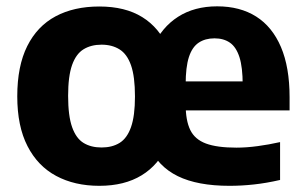

<svg xmlns="http://www.w3.org/2000/svg" viewBox="-20 -576 962 606"><path d="M293.5 10.5Q215.5 10.5 157.2 -20.8Q99 -52 66.8 -114.8Q34.5 -177.5 34.5 -272Q34.5 -367.5 66 -430.5Q97.5 -493.5 155.5 -524.5Q213.5 -555.5 293.5 -555.5Q375 -555.5 429 -522Q483 -488.5 510 -425.2Q537 -362 537 -273Q537 -183 509.2 -119.5Q481.5 -56 427.2 -22.8Q373 10.5 293.5 10.5ZM300.5 -110.5Q334 -110.5 357.5 -125Q381 -139.5 393.5 -174.8Q406 -210 406 -271.5Q406 -334.5 393.5 -370Q381 -405.5 357.2 -420.2Q333.5 -435 300.5 -435Q267.5 -435 243.8 -420.5Q220 -406 207.5 -370.8Q195 -335.5 195 -273.5Q195 -210.5 207.5 -175Q220 -139.5 243.5 -125Q267 -110.5 300.5 -110.5ZM704.5 10.5Q603.5 10.5 541.2 -20Q479 -50.5 450.8 -113.5Q422.5 -176.5 422.5 -274L436 -286Q436 -368.5 463.2 -429.2Q490.5 -490 542 -523Q593.5 -556 665.5 -556Q737.5 -556 788.5 -523.8Q839.5 -491.5 866.8 -427.5Q894 -363.5 894 -269V-227.5H538V-319H771.5L746 -308.5Q746 -363.5 735.8 -395.5Q725.5 -427.5 705.8 -441.2Q686 -455 657 -455Q627.5 -455 607 -441.2Q586.5 -427.5 576.2 -395.8Q566 -364 566 -310V-246Q566 -195.5 580.5 -165.8Q595 -136 630 -123Q665 -110 726.5 -110Q758 -110 793.2 -114.8Q828.5 -119.5 864 -127.5V-8Q820.5 2 781.5 6.2Q742.5 10.5 704.5 10.5Z"/></svg>

Font: Encode Sans Condensed Thin
Style: Bold
Weight: 700
Version: Version 3.002